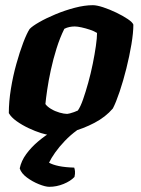

<svg xmlns="http://www.w3.org/2000/svg" viewBox="-20 -520 544 740"><path d="M172 0Q161 0 138.5 -7Q116 -14 90.5 -26Q65 -38 44 -53Q23 -68 14 -84Q14 -128 22 -177.5Q30 -227 43 -273.5Q56 -320 69.5 -355.5Q83 -391 94 -408Q104 -419 131 -434.5Q158 -450 194 -465Q230 -480 268 -490Q306 -500 338 -500Q353 -500 377.5 -492Q402 -484 428 -471.5Q454 -459 472.5 -446.5Q491 -434 494 -425Q494 -394 486.5 -349Q479 -304 467 -256Q455 -208 441 -166.5Q427 -125 415 -102Q387 -69 344 -46.5Q301 -24 255.5 -12Q210 0 172 0ZM239 -81Q242 -81 249.5 -83Q257 -85 265.5 -88Q274 -91 280 -94Q290 -108 300 -136.5Q310 -165 320 -201Q330 -237 337.5 -274Q345 -311 349.5 -342.5Q354 -374 354 -393Q343 -400 326.5 -405.5Q310 -411 294 -414.5Q278 -418 268 -418Q258 -418 248 -416Q238 -414 228 -409Q211 -375 198 -333.5Q185 -292 176 -250.5Q167 -209 162 -174.5Q157 -140 155 -119Q162 -109 177 -100Q192 -91 209.5 -86Q227 -81 239 -81ZM170 200Q155 200 130 190Q105 180 83.5 164Q62 148 56 129Q62 100 81 74Q100 48 126.5 25.5Q153 3 182 -14L277 -18Q252 0 230 23Q208 46 192.5 68Q177 90 169 107Q183 115 207 120Q231 125 266 126Q268 131 269 140Q270 149 267 162Q252 178 225 189Q198 200 170 200Z"/></svg>

Font: Texturina Medium 12pt Black
Style: Italic
Weight: 900
Italic angle: -11°
Version: Version 1.002